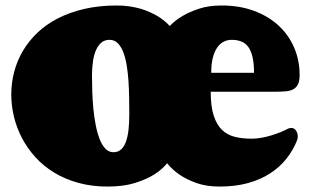

<svg xmlns="http://www.w3.org/2000/svg" viewBox="-20 -667 1128 699"><path d="M371.1 12.2Q313 12.2 264.4 -1.5Q215.8 -15.1 177 -38.8Q138.2 -62.5 108.9 -94.7Q79.6 -127 60.1 -164.3Q40.5 -201.7 30.8 -242.2Q21 -282.7 21 -323.2Q21 -364.7 31.5 -405Q42 -445.3 63.2 -481.4Q84.5 -517.6 116.2 -547.9Q147.9 -578.1 190.7 -600.1Q233.4 -622.1 286.9 -634.5Q340.3 -647 404.8 -647Q430.2 -647 451.7 -643.8Q473.1 -640.6 491.5 -635.3Q509.8 -629.9 524.9 -623Q540 -616.2 551.8 -609.4Q579.1 -593.3 598.1 -572.3Q617.7 -593.3 645.5 -609.4Q669.4 -623.5 704.6 -635.3Q739.7 -647 787.1 -647Q852.5 -647 905 -627.4Q957.5 -607.9 994.4 -573.7Q1031.2 -539.6 1051 -493.4Q1070.8 -447.3 1070.8 -394Q1070.8 -372.1 1064.7 -359.9Q1058.6 -347.7 1047.4 -341.8Q1036.1 -335.9 1019.5 -334.5Q1002.9 -333 981.9 -333H747.1Q747.1 -279.3 758.1 -245.8Q769 -212.4 788.6 -193.8Q808.1 -175.3 835.4 -168.7Q862.8 -162.1 896 -162.1Q913.6 -162.1 932.4 -165.5Q951.2 -168.9 968.5 -174.3Q985.8 -179.7 1000.5 -185.5Q1015.1 -191.4 1024.9 -196.8Q1032.7 -201.2 1040 -201.2Q1051.3 -201.2 1057.6 -191.7Q1064 -182.1 1064 -170.4Q1064 -166.5 1063.5 -163.1Q1063 -159.7 1061.5 -156.2Q1047.4 -120.1 1022.9 -89.4Q998.5 -58.6 963.6 -35.9Q928.7 -13.2 882.8 -0.5Q836.9 12.2 779.8 12.2Q730.5 12.2 694.3 -1Q658.2 -14.2 634.8 -30.3Q607.4 -48.8 588.4 -72.8Q569.3 -48.8 539.1 -30.3Q513.2 -14.2 471.7 -1Q430.2 12.2 371.1 12.2ZM393.1 -112.8Q409.2 -112.8 420.2 -122.3Q431.2 -131.8 438 -149.9Q444.8 -168 447.8 -193.6Q450.7 -219.2 450.7 -251Q450.7 -278.8 450.2 -309.8Q449.7 -340.8 447.8 -370.8Q445.8 -400.9 441.4 -428.2Q437 -455.6 429 -476.6Q420.9 -497.6 408.7 -509.8Q396.5 -522 378.9 -522Q361.8 -522 349.9 -512.5Q337.9 -502.9 330.1 -485.8Q322.3 -468.8 318.6 -444.8Q314.9 -420.9 314.9 -392.1Q314.9 -365.2 315.9 -334Q316.9 -302.7 319.8 -271.7Q322.8 -240.7 328.4 -211.9Q334 -183.1 342.5 -161.1Q351.1 -139.2 363.5 -126Q376 -112.8 393.1 -112.8ZM823.2 -522Q807.6 -522 793.9 -514.9Q780.3 -507.8 770.3 -493.2Q760.3 -478.5 754.6 -455.8Q749 -433.1 749 -401.9H904.8Q904.8 -436 899.4 -459.2Q894 -482.4 883.8 -496.3Q873.5 -510.3 858.2 -516.1Q842.8 -522 823.2 -522Z"/></svg>

Font: Corben
Style: Bold
Weight: 700
Designer: vernon adams
Foundry: vernon adams
Version: Version 1.101; ttfautohint (v1.6)